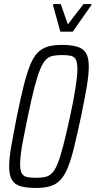

<svg xmlns="http://www.w3.org/2000/svg" viewBox="-20 -917 471 945"><path d="M158 8Q110 8 81 -0.5Q52 -9 38.5 -32Q25 -55 25 -97Q25 -137 35.5 -197.5Q46 -258 63 -344Q81 -433 96.5 -494.5Q112 -556 128 -596Q144 -636 165 -657.5Q186 -679 214.5 -687.5Q243 -696 284 -696Q331 -696 360.5 -687Q390 -678 403.5 -655.5Q417 -633 417 -590Q417 -550 407 -490Q397 -430 379 -344Q360 -255 345 -193.5Q330 -132 314 -92.5Q298 -53 277 -31Q256 -9 227 -0.5Q198 8 158 8ZM157 -42Q183 -42 202 -46Q221 -50 236 -65Q251 -80 264 -112.5Q277 -145 291.5 -201Q306 -257 325 -344Q344 -433 352.5 -489.5Q361 -546 361 -577Q361 -609 353 -624Q345 -639 328 -642.5Q311 -646 285 -646Q259 -646 239.5 -642Q220 -638 205.5 -623Q191 -608 177.5 -575.5Q164 -543 149.5 -487Q135 -431 117 -344Q105 -284 96 -239.5Q87 -195 83 -163Q79 -131 79 -110Q79 -78 87.5 -63.5Q96 -49 113.5 -45.5Q131 -42 157 -42ZM277 -761 241 -891 242 -897H279L314 -797L391 -897H431L429 -891L338 -761Z"/></svg>

Font: Saira ExtraCondensed Light
Style: Italic
Weight: 300
Width: 2
Italic angle: -12°
Designer: Hector Gatti with collaboration of the Omnibus-Type team
Foundry: Omnibus-Type
Version: Version 1.101